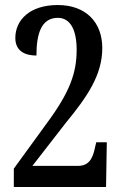

<svg xmlns="http://www.w3.org/2000/svg" viewBox="-20 -744 486 764"><path d="M35 0H402L405 -178H363L358 -157C349 -110 331 -84 291 -84H109L241 -254C328 -360 387 -446 387 -553C387 -655 322 -724 210 -724C98 -724 41 -664 41 -593C41 -539 82 -523 125 -523C125 -607 143 -673 210 -673C260 -673 285 -625 285 -546C285 -454 258 -378 168 -256L35 -73Z"/></svg>

Font: Noto Serif Bengali ExtraCondensed Medium
Style: Regular
Weight: 500
Width: 2
Designer: Juan Bruce, Universal Thirst, Indian Type Foundry and the Monotype Design Team.
Foundry: Monotype Imaging Inc.
Version: Version 2.003